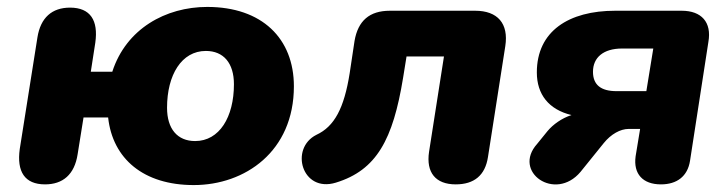

<svg xmlns="http://www.w3.org/2000/svg" viewBox="-20 -523 2101 554"><path d="M539 11C687 11 828 -86 828 -274C828 -412 736 -503 578 -503C458 -503 344 -440 304 -316H242L255 -400C264 -464 241 -501 182 -501C130 -501 97 -472 88 -415L37 -93C28 -28 51 9 110 9C161 9 195 -19 204 -78L221 -184H292C305 -65 394 11 539 11ZM543 -116C492 -116 462 -151 462 -212C462 -307 504 -376 574 -376C625 -376 655 -341 655 -280C655 -185 613 -116 543 -116Z M1295 9C1348 9 1380 -17 1388 -70L1438 -390C1448 -455 1416 -492 1351 -492H1105C1046 -492 1013 -463 1003 -405L989 -312C973 -211 945 -158 893 -134C815 -95 851 34 949 4C1067 -32 1114 -121 1143 -298L1153 -360H1261L1218 -85C1209 -25 1237 9 1295 9Z M1887 9C1933 9 1964 -14 1971 -59L2024 -402C2034 -459 2004 -492 1947 -492H1755C1621 -492 1529 -433 1529 -314C1529 -251 1563 -207 1629 -191C1601 -182 1576 -164 1560 -145L1530 -108C1457 -27 1582 60 1655 -27L1722 -110C1743 -136 1770 -151 1794 -151H1827L1814 -72C1807 -21 1835 9 1887 9ZM1759 -260C1714 -260 1691 -278 1691 -316C1691 -357 1721 -383 1775 -383H1865L1845 -260Z"/></svg>

Font: SN Pro Heavy
Style: Italic
Weight: 800
Italic angle: -9°
Designer: Tobias Whetton
Foundry: Supernotes
Version: Version 1.001;Glyphs 3.2 (3249)